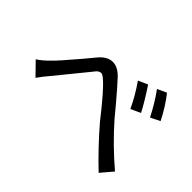

<svg xmlns="http://www.w3.org/2000/svg" viewBox="-123 -990 1245 1245"><g transform="rotate(45 500.0 -367.5)"><path d="M864 -27Q746 -139 636 -267Q456 -497 419 -497Q396 -497 376 -467Q350 -436 314 -391Q243 -304 200 -251Q166 -212 139 -173L55 -259Q95 -285 131 -323Q159 -348 270 -479L329 -550Q372 -601 421 -601Q467 -601 512 -554Q561 -501 624 -426L689 -348Q799 -222 933 -108ZM846 -516Q803 -602 747 -679L810 -708Q864 -641 911 -548ZM717 -465Q676 -552 621 -630L686 -659Q748 -565 784 -496Z"/></g></svg>

Font: LXGW 975 Gothic SC
Style: Regular
Weight: 400
Version: Version 2.01;February 25, 2021